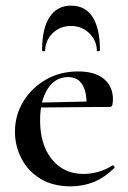

<svg xmlns="http://www.w3.org/2000/svg" viewBox="-20 -648 454 680"><path d="M231 12Q167 12 123 -15Q79 -42 56 -86.5Q33 -131 33 -181Q33 -240 62.5 -288.5Q92 -337 142.5 -366Q193 -395 257 -395Q316 -395 348 -368.5Q380 -342 380 -296Q380 -285 378 -277Q376 -269 369 -269H286Q289 -317 273 -346Q257 -375 221 -375Q176 -375 149 -333.5Q122 -292 122 -222Q122 -165 140.5 -122.5Q159 -80 193.5 -56Q228 -32 276 -32Q301 -32 328 -39.5Q355 -47 378 -62Q380 -64 383.5 -60Q387 -56 385 -53Q349 -18 311 -3Q273 12 231 12ZM93 -267 92 -284 314 -289V-269ZM140 -468Q140 -466 134.5 -466.5Q129 -467 129 -470Q129 -547 155.5 -587.5Q182 -628 232 -628Q282 -628 308 -587.5Q334 -547 334 -470Q334 -467 328.5 -466.5Q323 -466 323 -468Q323 -504 296.5 -530Q270 -556 232 -556Q192 -556 166 -530Q140 -504 140 -468Z"/></svg>

Font: Cormorant SemiBold
Style: Regular
Weight: 600
Designer: Christian Thalmann (Catharsis Fonts)
Foundry: Catharsis Fonts
Version: Version 4.000